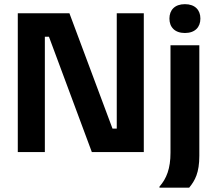

<svg xmlns="http://www.w3.org/2000/svg" viewBox="-20 -712 1015 899"><path d="M845.8 -557.5C893.3 -557.5 918.3 -585 918.3 -625C918.3 -665 893.3 -692.5 845.8 -692.5C798.3 -692.5 773.3 -665 773.3 -625C773.3 -585 798.3 -557.5 845.8 -557.5ZM63.3 0H190V-540H209.2L410 0H653.3V-650H526.7V-110H506.7L305 -650H63.3ZM726.7 166.7H865.8C893.3 133.3 913.3 96.7 913.3 17.5V-500H778.3V3.3C778.3 76.7 760 124.2 726.7 161.7Z"/></svg>

Font: Familjen Grotesk GF
Style: Bold
Weight: 700
Designer: Anders Wikstroem, Jonas Baeckman, Matilda Gysing, Kristian Moeller
Foundry: Familjen STHLM AB
Version: Version 2.000; Beta; Release 4; Build 6